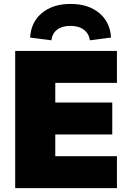

<svg xmlns="http://www.w3.org/2000/svg" viewBox="-20 -967 648 987"><path d="M244.1 -759.8 134.8 -773.9Q139.2 -853 195.3 -899.9Q251.5 -946.8 342.8 -946.8Q434.1 -946.8 490.2 -899.9Q546.4 -853 550.8 -773.9L441.9 -759.8Q437.5 -794.4 410.9 -814.2Q384.3 -834 341.8 -834Q298.8 -834 273.7 -814.5Q248.5 -794.9 244.1 -759.8ZM58.1 0V-705.1H581.1V-541H264.2V-439.9H557.1V-275.9H264.2V-164.1H581.1V0Z"/></svg>

Font: Mulish ExtraBlack
Style: Regular
Weight: 1000
Designer: Vernon Adams
Foundry: Vernon Adams
Version: Version 3.603; ttfautohint (v1.8.3)